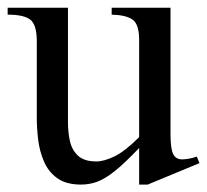

<svg xmlns="http://www.w3.org/2000/svg" viewBox="-20 -468 541 502"><path d="M501.5 -41.5 366.2 14.6H343.8V-81.1Q306.2 -41.5 280.5 -21Q254.9 -0.5 234.4 7.1Q213.9 14.6 191.9 14.6Q152.8 14.6 129.6 -2.2Q106.4 -19 95 -45.7Q83.5 -72.3 79.8 -102.5Q76.2 -132.8 76.2 -159.7V-359.9Q76.2 -403.3 59.3 -416.5Q42.5 -429.7 0 -429.7V-447.8H157.7V-148.4Q157.7 -122.6 162.8 -99.1Q168 -75.7 184.1 -60.8Q200.2 -45.9 231.9 -45.9Q252 -45.9 279.3 -59.1Q306.6 -72.3 343.8 -109.4V-363.8Q343.8 -404.3 326.9 -416.5Q310.1 -428.7 272 -429.7V-447.8H425.8V-118.7Q425.8 -78.6 432.9 -64.9Q439.9 -51.3 456.1 -51.3Q462.9 -51.3 473.4 -53Q483.9 -54.7 494.6 -58.6Z"/></svg>

Font: Awami Nastaliq
Style: Regular
Weight: 400
Designer: Peter Martin, SIL International
Foundry: SIL International
Version: Version 3.100